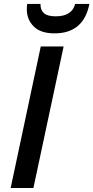

<svg xmlns="http://www.w3.org/2000/svg" viewBox="-20 -948 471 968"><path d="M33.7 0 185.5 -713.9H300.8L148.4 0ZM254.9 -779.8Q184.6 -779.8 149.9 -814.7Q115.2 -849.6 115.2 -901.4Q115.2 -917 117.2 -928.2H184.1Q183.6 -897.5 201.4 -881.6Q219.2 -865.7 261.2 -865.7Q342.8 -865.7 358.9 -928.2H430.7Q401.4 -779.8 254.9 -779.8Z"/></svg>

Font: Open Sans SemiBold
Style: Italic
Weight: 600
Italic angle: -12°
Designer: Monotype Design Team
Foundry: Monotype Imaging Inc.
Version: Version 3.003; ttfautohint (v1.8.4)